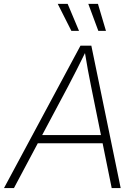

<svg xmlns="http://www.w3.org/2000/svg" viewBox="-39 -961 708 981"><path d="M-18.6 0 372.1 -727.5H427.7L577.6 0H531.7L426.3 -520Q418.5 -558.1 409.9 -604.5Q401.4 -650.9 392.1 -708H404.3Q377 -652.3 353.5 -606Q330.1 -559.6 309.1 -520L32.2 0ZM135.7 -229 142.6 -271H506.8L499.5 -229ZM463.4 -803.2 412.1 -941.4H461.4L502.4 -803.2ZM325.7 -803.2 255.9 -941.4H306.6L364.7 -803.2Z"/></svg>

Font: Inter 17pt ExtraLight
Style: Italic
Weight: 250
Italic angle: -9.3988°
Version: Version 4.001;git-66647c0bb